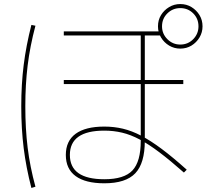

<svg xmlns="http://www.w3.org/2000/svg" viewBox="-20 -875 1040 948"><path d="M495 30Q402 30 353.5 -5.5Q305 -41 305 -110Q305 -179 353.5 -214.5Q402 -250 495 -250Q543 -250 587 -239.5Q631 -229 677 -205Q723 -181 778 -140Q833 -99 902 -37L888 -23Q820 -83 767 -123Q714 -163 669.5 -186.5Q625 -210 583 -220Q541 -230 495 -230Q325 -230 325 -110Q325 10 495 10Q593 10 634 -33.5Q675 -77 675 -180V-700H295V-720H775V-700H695V-180Q695 -69 648 -19.5Q601 30 495 30ZM295 -460V-480H885V-460ZM870 -635Q840 -635 815 -650Q790 -665 775 -690Q760 -715 760 -745Q760 -776 775 -800.5Q790 -825 815 -840Q840 -855 870 -855Q901 -855 925.5 -840Q950 -825 965 -800.5Q980 -776 980 -745Q980 -715 965 -690Q950 -665 925.5 -650Q901 -635 870 -635ZM870 -655Q908 -655 934 -681.5Q960 -708 960 -745Q960 -783 934 -809Q908 -835 870 -835Q833 -835 806.5 -809Q780 -783 780 -745Q780 -708 806.5 -681.5Q833 -655 870 -655ZM135 53Q109 -47 97 -143Q85 -239 85 -350Q85 -459 97 -554.5Q109 -650 135 -752L155 -748Q128 -646 116.5 -551.5Q105 -457 105 -350Q105 -240 116.5 -146Q128 -52 155 47Z"/></svg>

Font: M PLUS 1 Thin
Style: Regular
Weight: 100
Designer: Coji Morishita
Foundry: UNDERFOREST DESIGN
Version: Version 1.001